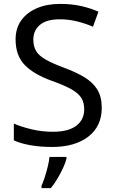

<svg xmlns="http://www.w3.org/2000/svg" viewBox="-20 -744 589 985"><path d="M502 -191Q502 -96 433 -43Q364 10 247 10Q187 10 136 1Q85 -8 51 -24V-110Q87 -94 140.5 -81Q194 -68 251 -68Q331 -68 371.5 -99Q412 -130 412 -183Q412 -218 397 -242Q382 -266 345.5 -286.5Q309 -307 244 -330Q153 -363 106.5 -411Q60 -459 60 -542Q60 -599 89 -639.5Q118 -680 169.5 -702Q221 -724 288 -724Q347 -724 396 -713Q445 -702 485 -684L457 -607Q420 -623 376.5 -634Q333 -645 286 -645Q219 -645 185 -616.5Q151 -588 151 -541Q151 -505 166 -481Q181 -457 215 -438Q249 -419 307 -397Q370 -374 413.5 -347.5Q457 -321 479.5 -284Q502 -247 502 -191ZM321 70Q317 88 304.5 115.5Q292 143 275.5 171Q259 199 241 221H193V209Q201 192 209.5 165.5Q218 139 225 110.5Q232 82 234 61H321Z"/></svg>

Font: Noto Sans Palmyrene
Style: Regular
Weight: 400
Designer: Monotype Design Team
Foundry: Monotype Imaging Inc.
Version: Version 2.001; ttfautohint (v1.8.4.7-5d5b)